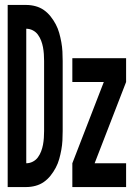

<svg xmlns="http://www.w3.org/2000/svg" viewBox="-20 -755 540 775"><path d="M11 0V-735H86Q105 -735 123.5 -730Q142 -725 157 -714.5Q172 -704 184 -689Q196 -674 205 -657Q214 -640 219 -622Q224 -604 227.5 -585Q231 -566 232 -547Q233 -528 233 -509V-226Q233 -207 232 -188Q231 -169 227.5 -150Q224 -131 219 -113Q214 -95 205 -78Q196 -61 184 -46Q172 -31 157 -20.5Q142 -10 123.5 -5Q105 0 86 0ZM86 -96Q100 -96 112.5 -102.5Q125 -109 133 -120Q141 -131 146 -144Q151 -157 153.5 -170.5Q156 -184 157 -198Q158 -212 158 -226V-509Q158 -523 157 -537Q156 -551 153.5 -564.5Q151 -578 146 -591Q141 -604 133 -615Q125 -626 112.5 -632.5Q100 -639 86 -639ZM272 0V-96L399 -424H272V-520H489V-424L362 -96H489V0Z"/></svg>

Font: Iosevka Algr
Style: Bold
Weight: 700
Monospace: yes
Designer: Belleve Invis
Foundry: Belleve Invis
Version: Version 26.0.2; ttfautohint (v1.8.3)